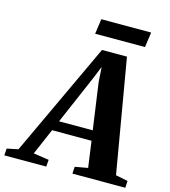

<svg xmlns="http://www.w3.org/2000/svg" viewBox="-209 -1022 998 1126"><g transform="rotate(15 290.5 -459.0)"><path d="M-77.5 0 -74.5 -42 -6.5 -56 316 -745.5H467.5L585.5 -57L659.5 -42L657 0H336L338.5 -42L416.5 -56L394.5 -215H155L86.5 -56L180.5 -42L177 0ZM181 -276H385.5L345.5 -559.5L340 -648.5L307.5 -569.5ZM265.5 -918.5H568L555 -827H252.5Z"/></g></svg>

Font: Merriweather 48pt ExtraBold
Style: Italic
Weight: 800
Italic angle: -7.8°
Version: Version 2.101